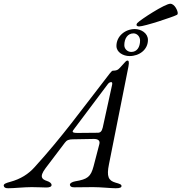

<svg xmlns="http://www.w3.org/2000/svg" viewBox="-80 -999 968 1024"><path d="M864 -920C867 -922 868 -926 868 -929C868 -941 852 -979 828 -979C800 -979 670 -895 652 -876C649 -872 648 -869 648 -866C648 -861 655 -858 662 -858C690 -858 844 -909 864 -920ZM611 -700C663 -700 709 -734 709 -786C709 -822 673 -844 639 -844C587 -844 541 -806 541 -754C541 -720 577 -700 611 -700ZM620 -722C600 -722 583 -738 583 -758C583 -794 601 -821 632 -821C651 -821 667 -804 667 -783C667 -748 651 -722 620 -722ZM-36 5C-5 5 48 -1 89 -1C123 -1 150 1 167 1C183 1 195 -3 195 -12C195 -22 185 -29 170 -34C147 -42 126 -53 163 -102L266 -238C276 -252 288 -256 309 -256L421 -258C440 -258 455 -251 450 -231L419 -112C404 -56 387 -43 321 -32C304 -29 291 -21 293 -12C295 -4 301 0 317 0C339 0 380 -1 416 -1C458 -1 511 5 537 5C559 5 568 1 568 -7C568 -16 557 -19 536 -25C498 -36 488 -58 501 -122L605 -644C610 -670 606 -676 600 -676C593 -676 589 -670 570 -649C554 -632 550 -622 522 -622C514 -622 500 -599 476 -569C356 -415 253 -271 105 -108C72 -71 30 -44 -26 -29C-48 -23 -62 -18 -60 -8C-58 1 -52 5 -36 5ZM334 -290C298 -290 306 -299 316 -312L494 -549C501 -559 508 -561 513 -561C520 -561 520 -554 516 -538L468 -319C463 -298 455 -291 441 -291Z"/></svg>

Font: EB Garamond
Style: Italic
Weight: 400
Italic angle: -17.2°
Designer: Georg Duffner and Octavio Pardo
Foundry: Georg Duffner
Version: Version 1.000;PS 001.000;hotconv 1.0.88;makeotf.lib2.5.64775